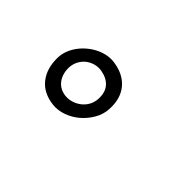

<svg xmlns="http://www.w3.org/2000/svg" viewBox="-29 -979 709 709"><g transform="rotate(45 325.0 -625.0)"><path d="M284 -760Q339.5 -752.5 368.8 -717.2Q398 -682 394.5 -625Q393 -597 378.2 -571.2Q363.5 -545.5 341.2 -526.2Q319 -507 291.2 -497Q263.5 -487 236 -490Q181 -496.5 152.8 -532.5Q124.5 -568.5 125.5 -625Q126 -644 132.8 -662Q139.5 -680 151 -695.8Q162.5 -711.5 177.8 -724.5Q193 -737.5 210.5 -746.2Q228 -755 246.8 -758.8Q265.5 -762.5 284 -760ZM246 -545.5Q261.5 -544 277.8 -548.8Q294 -553.5 307.5 -563.8Q321 -574 329.8 -589.5Q338.5 -605 339.5 -625Q341 -658.5 324 -678.5Q307 -698.5 274 -704.5Q257 -707.5 240.2 -703Q223.5 -698.5 210.2 -688Q197 -677.5 188.8 -661.2Q180.5 -645 180.5 -625Q181 -592 198.2 -570.5Q215.5 -549 246 -545.5Z"/></g></svg>

Font: B612 Mono
Style: Italic
Weight: 400
Italic angle: -10°
Version: Version 1.005